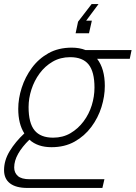

<svg xmlns="http://www.w3.org/2000/svg" viewBox="-40 -777 669 947"><path d="M95 150Q39 150 9.5 127.5Q-20 105 -20 62Q-20 14 8 -32Q36 -78 80 -119Q50 -166 50 -240Q50 -291 67 -344Q84 -397 117 -442Q150 -487 199 -514.5Q248 -542 314 -542Q352 -542 382 -530H609L600 -487H439Q477 -438 477 -353Q477 -302 460.5 -249Q444 -196 410.5 -151Q377 -106 328 -78.5Q279 -51 214 -51Q146 -51 105 -88Q69 -53 49.5 -18.5Q30 16 30 49Q30 75 48 91Q66 107 106 107H475L465 150ZM222 -98Q270 -98 307.5 -120Q345 -142 372 -178Q399 -214 412.5 -257.5Q426 -301 426 -345Q426 -423 397 -459Q368 -495 306 -495Q258 -495 220 -473Q182 -451 155.5 -415Q129 -379 115 -335.5Q101 -292 101 -249Q101 -170 130.5 -134Q160 -98 222 -98ZM446 -757 385 -675H413L399 -613H333L345 -670L412 -757Z"/></svg>

Font: Geist Mono ExtraLight
Style: Italic
Weight: 200
Italic angle: -12°
Monospace: yes
Designer: Basement.studio, Andrés Briganti, Mateo Zaragoza
Foundry: Basement.studio, Vercel, Andrés Briganti, Guido Ferreyra, Mateo Zaragoza
Version: Version 1.500; ttfautohint (v1.8.4.7-5d5b)